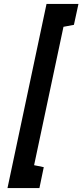

<svg xmlns="http://www.w3.org/2000/svg" viewBox="-20 -839 418 974"><path d="M302 -703 355 -713 378 -819H216L18 115H180L202 9L153 -1Z"/></svg>

Font: Advent Pro
Style: Bold Italic
Weight: 700
Italic angle: -12°
Designer: VivaRado, Andreas Kalpakidis
Foundry: VivaRado, Andreas Kalpakidis
Version: Version 3.000